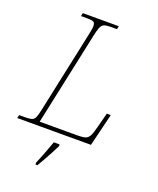

<svg xmlns="http://www.w3.org/2000/svg" viewBox="-181 -813 930 1133"><g transform="rotate(20 284.5 -246.5)"><path d="M-13 0 -8 -20H25Q55 -20 69.5 -24Q84 -28 91.5 -44Q99 -60 106 -95L215 -606Q219 -626 221.5 -639.5Q224 -653 224 -663Q224 -683 213.5 -688.5Q203 -694 178 -694H135L139 -714H365L361 -694H318Q293 -694 279.5 -688Q266 -682 258.5 -663.5Q251 -645 243 -606L119 -25H356Q388 -25 404.5 -30Q421 -35 431 -53.5Q441 -72 451 -113L475 -205H500L450 0ZM182 208Q196 176 211 136.5Q226 97 239 61H275L276 71Q266 92 251 120Q236 148 221 175Q206 202 194 221H182Z"/></g></svg>

Font: Noto Serif Thin
Style: Italic
Weight: 100
Italic angle: -12°
Designer: Monotype Design Team
Foundry: Monotype Imaging Inc.
Version: Version 2.014; ttfautohint (v1.8.4.7-5d5b)